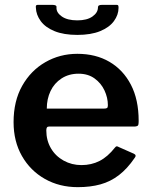

<svg xmlns="http://www.w3.org/2000/svg" viewBox="-20 -762 624 792"><path d="M171 -224Q171 -183 190 -150.5Q209 -118 242.5 -99.5Q276 -81 316 -81Q357 -81 390.5 -98Q424 -115 454 -153Q458 -158 461 -158.5Q464 -159 471 -155L532 -128Q545 -122 535 -110Q505 -66 470.5 -39.5Q436 -13 394.5 -1.5Q353 10 301 10Q225 10 165 -24Q105 -58 70.5 -118.5Q36 -179 36 -258Q36 -345 71.5 -408Q107 -471 167 -505.5Q227 -540 299 -540Q375 -540 431.5 -507Q488 -474 520 -412.5Q552 -351 552 -263Q552 -253 550.5 -247Q549 -241 536 -240H182Q176 -240 173.5 -236Q171 -232 171 -224ZM408 -314Q418 -314 421.5 -316.5Q425 -319 425 -328Q425 -359 411 -389Q397 -419 370 -438.5Q343 -458 304 -458Q264 -458 234 -438.5Q204 -419 188.5 -386.5Q173 -354 173 -314ZM299 -618Q243 -618 205 -633.5Q167 -649 148 -675Q129 -701 128 -730Q127 -737 129 -739.5Q131 -742 136 -742H195Q205 -742 209.5 -739.5Q214 -737 213 -731Q212 -710 235 -694Q258 -678 299 -678ZM299 -618V-678Q339 -678 361.5 -694Q384 -710 384 -731Q384 -737 388 -739.5Q392 -742 402 -742H461Q466 -742 467.5 -739.5Q469 -737 469 -730Q469 -701 450 -675Q431 -649 393 -633.5Q355 -618 299 -618Z"/></svg>

Font: Libre Franklin SemiBold
Style: Regular
Weight: 600
Designer: Pablo Impallari, Rodrigo Fuenzalida, Nhung Nguyen
Foundry: Impallari Type
Version: Version 3.000